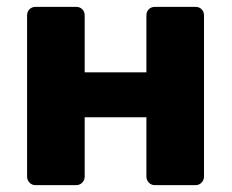

<svg xmlns="http://www.w3.org/2000/svg" viewBox="-20 -540 678 560"><path d="M84 0Q73 0 66 -7.5Q59 -15 59 -25V-495Q59 -506 66 -513Q73 -520 84 -520H202Q213 -520 220 -513Q227 -506 227 -495V-329H407V-495Q407 -506 414 -513Q421 -520 432 -520H550Q561 -520 568 -513Q575 -506 575 -495V-25Q575 -15 568 -7.5Q561 0 550 0H432Q421 0 414 -7.5Q407 -15 407 -25V-198H227V-25Q227 -15 220 -7.5Q213 0 202 0Z"/></svg>

Font: DVN-Rubik
Style: Bold
Weight: 700
Designer: Hubert and Fischer
Foundry: Hubert & Fischer
Version: Version 2.102